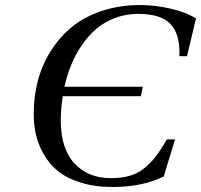

<svg xmlns="http://www.w3.org/2000/svg" viewBox="-20 -727 798 762"><path d="M113.8 -274.9Q113.8 -341.8 129.6 -404.1Q145.5 -466.3 179.7 -521.7Q213.9 -577.1 262.9 -618.2Q312 -659.2 382.6 -683.1Q453.1 -707 537.1 -707Q593.8 -707 655.5 -693.1Q717.3 -679.2 757.8 -653.8L722.2 -503.9H691.9Q695.8 -588.4 658 -630.1Q620.1 -671.9 528.8 -671.9Q479.5 -671.9 436.8 -655.8Q394 -639.6 362.3 -612.5Q330.6 -585.4 304.9 -547.9Q279.3 -510.3 262.7 -469.5Q246.1 -428.7 235.8 -382.8H546.9L539.1 -345.2H229Q221.2 -292 221.2 -249Q221.2 -137.2 275.4 -78.6Q329.6 -20 419.9 -20Q462.9 -20 495.4 -29.5Q527.8 -39.1 553.7 -60.3Q579.6 -81.5 599.1 -107.2Q618.7 -132.8 642.1 -173.8H674.8L629.9 -26.9Q546.4 15.1 426.8 15.1Q355 15.1 299.1 -2.7Q243.2 -20.5 209 -48.8Q174.8 -77.1 152.8 -116.2Q130.9 -155.3 122.3 -193.8Q113.8 -232.4 113.8 -274.9Z"/></svg>

Font: Linguistics Pro
Style: Italic
Weight: 400
Italic angle: -12°
Designer: Stefan Peev, Context Ltd
Foundry: Stefan Peev, Context Ltd
Version: Version 001.000